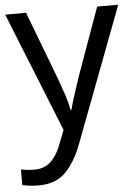

<svg xmlns="http://www.w3.org/2000/svg" viewBox="-55 -578 619 861"><g transform="rotate(-5 255.0 -148.0)"><path d="M1 -536H95L211 -231Q226 -190 238 -154Q250 -118 256 -85H260Q266 -110 279 -150.5Q292 -191 306 -232L415 -536H510L279 74Q250 150 206 195Q162 240 84 240Q60 240 42 237.5Q24 235 11 232V162Q22 164 37.5 166Q53 168 70 168Q116 168 144 142Q172 116 189 73L217 2Z"/></g></svg>

Font: Noto Sans
Style: Regular
Weight: 400
Designer: Monotype Design Team
Foundry: Monotype Imaging Inc.
Version: Version 1.902